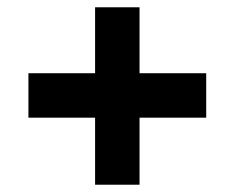

<svg xmlns="http://www.w3.org/2000/svg" viewBox="-20 -612 644 527"><path d="M58 -411H546V-289H58ZM241 -592H363V-105H241Z"/></svg>

Font: Pathway Extreme ExtraBold
Style: Regular
Weight: 800
Designer: Eduardo Rodriguez Tunni
Foundry: Eduardo Rodriguez Tunni
Version: Version 1.001;gftools[0.9.26]